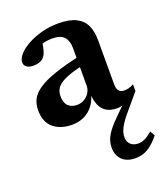

<svg xmlns="http://www.w3.org/2000/svg" viewBox="-132 -545 771 895"><g transform="rotate(-20 253.0 -97.0)"><path d="M492.5 -35 427.5 42Q405.5 67.5 393 86.8Q380.5 106 375.5 121Q370.5 136 370.5 149Q370.5 173.5 385 186.5Q399.5 199.5 423 199.5Q438.5 199.5 454.5 192.2Q470.5 185 492.5 166L506.5 189.5Q486 215 466.8 230.5Q447.5 246 428.2 252.8Q409 259.5 386.5 259.5Q344.5 259.5 321.2 236.5Q298 213.5 298 176Q298 156 304.5 137Q311 118 328.5 95Q346 72 378 41L425 -5L430 3Q418.5 7 407.5 9.2Q396.5 11.5 386 11.5Q354 11.5 333.2 -1.2Q312.5 -14 302.2 -38.2Q292 -62.5 291 -95.5L295.5 -98.5Q287 -62.5 268 -37.8Q249 -13 222 -0.5Q195 12 162.5 12Q105.5 12 70.5 -17.5Q35.5 -47 35.5 -105.5Q35.5 -134.5 47.2 -158.5Q59 -182.5 89.5 -203.5Q120 -224.5 174.8 -243.2Q229.5 -262 315.5 -280.5L317 -234.5Q266.5 -224.5 234.8 -213.2Q203 -202 186 -189.5Q169 -177 162.5 -162.8Q156 -148.5 156 -131.5Q156 -98.5 172.2 -82.8Q188.5 -67 216 -67Q236 -67 252.2 -76.8Q268.5 -86.5 278 -102.5Q287.5 -118.5 287.5 -137.5V-324Q287.5 -359 269.8 -378.5Q252 -398 211 -398Q194 -398 176.2 -394.8Q158.5 -391.5 143.5 -385L165.5 -417Q161 -382.5 155.5 -361.8Q150 -341 141.5 -330.5Q133.5 -319.5 119.2 -314Q105 -308.5 87.5 -308.5Q65.5 -308.5 53.8 -317.2Q42 -326 42 -340Q42 -359.5 60 -379.5Q78 -399.5 109 -416.5Q140 -433.5 179.2 -444Q218.5 -454.5 261 -454.5Q317 -454.5 349.8 -437.8Q382.5 -421 396.2 -390.5Q410 -360 410 -318V-96.5Q410 -82.5 414.2 -73.2Q418.5 -64 426.5 -59.5Q434.5 -55 446.5 -55Q456.5 -55 468.5 -58.2Q480.5 -61.5 492.5 -68.5Z"/></g></svg>

Font: Newsreader 16pt SemiBold
Style: Regular
Weight: 600
Designer: Hugues Gentile
Foundry: Production Type
Version: Version 1.003